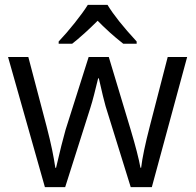

<svg xmlns="http://www.w3.org/2000/svg" viewBox="-20 -771 808 791"><path d="M13.2 -536.1H96.7L171.9 -250.5Q187 -191.9 194.8 -153.8Q202.6 -115.7 208 -79.6H210.9Q234.9 -183.1 250 -235.8L345.2 -536.1H428.2L518.6 -235.8Q548.8 -134.8 558.6 -80.1H561.5Q568.4 -140.1 597.7 -252.9L670.9 -536.1H751L605.5 0H518.6L415 -333.5Q406.7 -361.8 387.2 -448.2H384.3Q376 -413.6 367.9 -382.1Q359.9 -350.6 352.1 -326.2L248.5 0H165ZM341.8 -751H422.9Q459.5 -690.4 543 -600.1V-590.8H487.8Q454.6 -617.2 433.1 -636.7Q398.9 -668 382.3 -685.5Q357.9 -661.1 329.6 -635.3Q295.4 -604.5 277.3 -590.8H221.7V-600.1Q252.9 -632.8 287.6 -676.3Q322.3 -719.7 341.8 -751Z"/></svg>

Font: Viking Open Sans
Style: Regular
Weight: 400
Foundry: Ascender Corporation
Version: Version 2.001